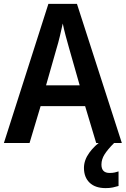

<svg xmlns="http://www.w3.org/2000/svg" viewBox="-20 -736 647 988"><path d="M475 0 418 -190H189L132 0H0L229 -716H376L607 0ZM335 -490Q328 -514 318 -551.5Q308 -589 303 -615Q297 -587 288 -549.5Q279 -512 272 -490L217 -297H390ZM502 111Q502 154 544 154Q559 154 570.5 151.5Q582 149 590 146V221Q577 225 561 228.5Q545 232 524 232Q470 232 441 204Q412 176 412 128Q412 88 439.5 50Q467 12 508 -15L567 0Q534 33 518 58.5Q502 84 502 111Z"/></svg>

Font: Noto Sans Arabic UI SmCn SmBd
Style: Regular
Weight: 600
Width: 4
Designer: Monotype Design Team, Nadine Chahine and Nizar Qandah
Foundry: Monotype Imaging Inc.
Version: Version 2.010; ttfautohint (v1.8.4.7-5d5b)